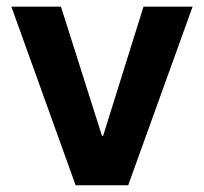

<svg xmlns="http://www.w3.org/2000/svg" viewBox="-20 -549 604 569"><path d="M550.8 -529.3 359.9 0H204.1L13.7 -529.3H160.6L282.2 -146.5H285.6L405.3 -529.3Z"/></svg>

Font: Inter Cardless Tabular Bold
Style: Bold
Weight: 700
Designer: Rasmus Andersson
Foundry: rsms
Version: Version 4.000;git-4fc901f